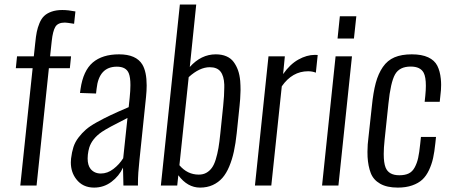

<svg xmlns="http://www.w3.org/2000/svg" viewBox="-20 -830 2012 859"><path d="M70.8 0 126 -524.9H50.8L56.2 -578.1H131.3L137.7 -638.2Q140.6 -667.5 144.5 -687Q148.4 -706.5 156.7 -726.6Q165 -746.6 177.5 -758.5Q189.9 -770.5 210.4 -777.8Q231 -785.2 258.8 -785.2Q284.7 -785.2 317.4 -778.8L311.5 -723.6Q277.8 -729 270.5 -729Q239.3 -729 227.8 -710.2Q216.3 -691.4 211.4 -646L204.1 -578.1H297.9L292.5 -524.9H198.7L143.6 0Z M400.9 9.3Q350.1 9.3 321.3 -28.3Q296.9 -59.6 296.9 -103.5Q296.9 -111.8 297.9 -120.6Q301.3 -149.4 308.6 -172.1Q315.9 -194.8 331.3 -214.8Q346.7 -234.9 364.3 -250.2Q381.8 -265.6 413.1 -283Q444.3 -300.3 475.3 -314.9Q506.3 -329.6 555.7 -350.6L560.1 -392.1Q563.5 -424.8 563.5 -449.2Q563.5 -483.9 556.2 -502Q544.4 -531.7 502.9 -531.7Q422.4 -531.7 412.1 -432.6L409.7 -411.6L337.9 -414.1Q338.4 -418 340.3 -431.6Q352.1 -513.7 395 -550.3Q438 -586.9 512.7 -586.9Q588.9 -586.9 616.7 -541.5Q636.2 -508.8 636.2 -447.8Q636.2 -423.8 633.3 -396L604 -114.7Q597.2 -54.2 597.2 -10.7Q597.2 -5.4 597.2 0H532.2Q530.3 -59.1 530.3 -80.1Q512.7 -42 478.5 -16.4Q444.3 9.3 400.9 9.3ZM431.2 -53.7Q460.9 -53.7 487.3 -74Q513.7 -94.2 531.2 -122.1L550.3 -302.2Q461.9 -257.8 436 -240.2Q392.1 -210 379.4 -169.9Q375 -155.3 373 -137.7Q372.1 -128.9 372.1 -121.1Q372.1 -90.8 385.3 -74.2Q402.3 -53.7 431.2 -53.7Z M875 9.3Q818.8 9.3 777.8 -45.9L772.9 0H699.7L784.7 -809.6H857.9L829.1 -530.3Q879.9 -586.9 945.3 -586.9Q972.7 -586.9 992.9 -578.1Q1013.2 -569.3 1025.4 -552.7Q1037.6 -536.1 1044.9 -515.6Q1052.2 -495.1 1054.7 -467.8Q1056.2 -446.8 1056.2 -427.2Q1056.2 -420.4 1055.7 -414.1Q1055.2 -388.2 1051.8 -356.4L1039.1 -234.4Q1034.2 -188.5 1026.4 -152.3Q1018.6 -116.2 1005.6 -85.2Q992.7 -54.2 974.9 -33.9Q957 -13.7 931.9 -2.2Q906.7 9.3 875 9.3ZM869.1 -48.8Q888.7 -48.8 903.1 -56.9Q917.5 -64.9 927.7 -78.9Q938 -92.8 945.3 -116.7Q952.6 -140.6 957.3 -167.7Q961.9 -194.8 965.8 -233.4L978.5 -356.4Q983.4 -403.3 983.4 -438Q983.4 -444.8 983.4 -451.7Q981.9 -490.2 966.6 -509.8Q951.2 -529.3 918.5 -529.3Q873 -529.3 824.2 -484.9L782.7 -90.8Q818.4 -48.8 869.1 -48.8Z M1120.6 0 1181.2 -578.1H1254.4L1246.6 -498.5Q1277.3 -542.5 1314.9 -563.5Q1352.5 -584.5 1388.7 -584.5Q1397 -584.5 1401.4 -584L1393.1 -504.9Q1377.4 -511.2 1358.4 -511.2Q1287.6 -511.2 1240.7 -443.8L1193.8 0Z M1420.9 0 1481.4 -578.1H1554.7L1494.1 0ZM1490.2 -657.7 1500.5 -757.3H1574.2L1563.5 -657.7Z M1759.8 9.3Q1710.9 9.3 1680.7 -8.1Q1650.4 -25.4 1638.7 -55.9Q1627 -86.4 1624.5 -127.9Q1624 -139.2 1624 -150.9Q1624 -183.1 1628.9 -219.2L1643.6 -354Q1649.9 -417 1661.1 -458.7Q1672.4 -500.5 1692.9 -530.3Q1713.4 -560.1 1744.9 -573.5Q1776.4 -586.9 1822.3 -586.9Q1867.2 -586.9 1895.8 -573.5Q1924.3 -560.1 1936.5 -535.9Q1948.7 -511.7 1952.1 -477.5Q1953.6 -464.4 1953.6 -450.2Q1953.6 -427.2 1950.2 -401.9L1947.3 -374.5H1879.9L1882.8 -401.9Q1885.3 -426.8 1885.3 -446.3Q1885.3 -485.8 1875.5 -504.4Q1860.8 -532.2 1817.4 -532.2Q1767.1 -532.2 1747.3 -496.8Q1727.5 -461.4 1717.8 -366.2L1700.7 -204.1Q1696.8 -168 1696.8 -141.1Q1696.8 -101.1 1705.1 -80.6Q1718.8 -45.9 1766.6 -45.9Q1792 -45.9 1808.6 -54Q1825.2 -62 1835.4 -81.1Q1845.7 -100.1 1850.8 -123.5Q1856 -147 1859.9 -185.5L1863.3 -217.3H1930.7L1927.7 -189Q1923.8 -150.9 1917.7 -123Q1911.6 -95.2 1899.4 -69.1Q1887.2 -43 1869.6 -26.6Q1852.1 -10.3 1824.2 -0.5Q1796.4 9.3 1759.8 9.3Z"/></svg>

Font: Oswald
Style: Light
Weight: 300
Designer: Vernon Adams
Foundry: Vernon Adams
Version: 3.0; ttfautohint (v0.95.6-bc232) -l 8 -r 50 -G 200 -x 0 -w "